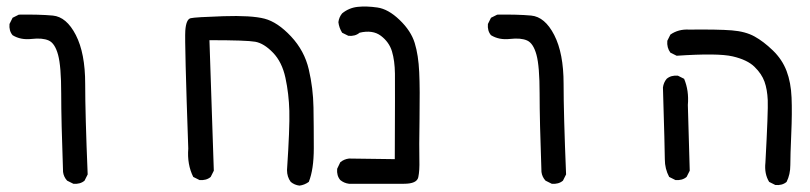

<svg xmlns="http://www.w3.org/2000/svg" viewBox="-20 -459 2540 602"><path d="M210 117.2 190.4 107.4Q179.7 95.7 177.7 80.1Q171.9 -81.1 171.9 -166Q171.9 -251 162.1 -287.1Q152.3 -323.2 132.8 -332Q113.3 -340.8 79.1 -336.9Q44.9 -333 19.5 -348.6Q7.8 -362.3 9.8 -383.8L19.5 -403.3L39.1 -413.1Q102.5 -414.1 145.5 -410.2Q188.5 -406.2 217.8 -349.1Q247.1 -292 247.1 -196.3Q247.1 -100.6 254.9 87.9L245.1 107.4Q231.4 119.1 210 117.2Z M918.9 123Q903.3 121.1 891.6 111.3Q879.9 95.7 879.9 74.2Q888.7 -57.6 887.2 -111.3Q885.7 -165 875 -214.8Q864.3 -264.6 835.9 -293.9Q807.6 -323.2 780.3 -328.1Q752.9 -333 636.7 -333L650.4 76.2L640.6 95.7Q627 107.4 605.5 105.5L585.9 95.7Q566.4 56.6 570.3 6.8Q558.6 -327.1 561 -362.8Q563.5 -398.4 577.6 -401.9Q591.8 -405.3 680.2 -408.2Q768.6 -411.1 809.6 -400.4Q850.6 -389.6 892.6 -344.7Q934.6 -299.8 948.2 -241.2Q961.9 -182.6 962.9 -122.1Q963.9 -61.5 963.9 5.4Q963.9 72.3 948.2 111.3Q934.6 121.1 918.9 123Z M1074.2 117.2Q1058.6 115.2 1046.9 105.5Q1035.2 91.8 1037.1 70.3L1046.9 49.8Q1058.6 40 1074.2 38.1L1217.8 40Q1218.8 -187.5 1218.3 -228Q1217.8 -268.6 1209 -297.9Q1200.2 -327.1 1174.3 -346.7Q1148.4 -366.2 1107.4 -356.4Q1093.8 -344.7 1072.3 -346.7L1052.7 -356.4Q1043 -372.1 1041 -389.6Q1043 -405.3 1052.7 -417Q1074.2 -434.6 1101.6 -437.5Q1128.9 -440.4 1163.1 -435.5Q1197.3 -430.7 1232.9 -396.5Q1268.6 -362.3 1280.3 -324.2Q1292 -286.1 1294.4 -232.9Q1296.9 -179.7 1295.4 -86.4Q1293.9 6.8 1294.9 41.5Q1295.9 76.2 1291.5 96.7Q1287.1 117.2 1246.6 117.2Q1206.1 117.2 1074.2 117.2Z M1710 117.2 1690.4 107.4Q1679.7 95.7 1677.7 80.1Q1671.9 -81.1 1671.9 -166Q1671.9 -251 1662.1 -287.1Q1652.3 -323.2 1632.8 -332Q1613.3 -340.8 1579.1 -336.9Q1544.9 -333 1519.5 -348.6Q1507.8 -362.3 1509.8 -383.8L1519.5 -403.3L1539.1 -413.1Q1602.5 -414.1 1645.5 -410.2Q1688.5 -406.2 1717.8 -349.1Q1747.1 -292 1747.1 -196.3Q1747.1 -100.6 1754.9 87.9L1745.1 107.4Q1731.4 119.1 1710 117.2Z M2411.1 121.1 2391.6 111.3Q2376 85.9 2379.9 50.8Q2388.7 -111.3 2387.2 -145Q2385.7 -178.7 2377 -203.1Q2368.2 -227.5 2345.7 -249.5Q2323.2 -271.5 2277.3 -282.2Q2231.4 -293 2101.6 -284.2L2082 -293.9Q2070.3 -309.6 2072.3 -331.1L2082 -350.6Q2107.4 -368.2 2140.6 -366.2Q2231.4 -367.2 2274.4 -363.8Q2317.4 -360.4 2345.7 -344.7Q2374 -329.1 2403.3 -300.8Q2432.6 -272.5 2446.3 -236.3Q2460 -200.2 2461.9 -152.8Q2463.9 -105.5 2460.9 -38.1Q2458 29.3 2458 58.6Q2458 87.9 2446.3 111.3Q2432.6 123 2411.1 121.1ZM2097.7 105.5 2078.1 95.7Q2064.5 70.3 2064.5 40.5Q2064.5 10.7 2058.6 -184.6Q2060.5 -200.2 2070.3 -211.9Q2084 -223.6 2105.5 -221.7L2125 -211.9Q2140.6 -174.8 2136.7 -129.9L2142.6 76.2L2132.8 95.7Q2119.1 107.4 2097.7 105.5Z"/></svg>

Font: NaikaiFont
Style: Regular
Weight: 400
Version: Version 1.67